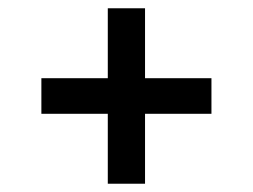

<svg xmlns="http://www.w3.org/2000/svg" viewBox="-20 -612 611 464"><path d="M240.5 -168V-337H80V-423H240.5V-592H330.5V-423H491V-337H330.5V-168Z"/></svg>

Font: Encode Sans Expanded Medium
Style: Regular
Weight: 500
Width: 7
Designer: Multiple Designers
Foundry: Impallari Type
Version: Version 2.000